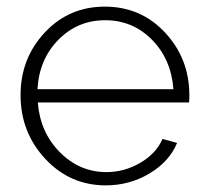

<svg xmlns="http://www.w3.org/2000/svg" viewBox="-20 -549 623 579"><path d="M299 10Q191 10 116.5 -70Q42 -150 42 -262Q42 -373 115 -451Q188 -529 296 -529Q405 -529 478 -450.5Q551 -372 551 -262Q551 -243 550 -240H94Q101 -150 160.5 -90Q220 -30 301 -30Q355 -30 403 -58Q451 -86 470 -130L514 -118Q491 -62 431 -26Q371 10 299 10ZM93 -280H503Q496 -371 438 -429.5Q380 -488 297 -488Q214 -488 156 -429Q98 -370 93 -280Z"/></svg>

Font: Raleway
Style: Light
Weight: 300
Designer: Matt McInerney, Pablo Impallari, Rodrigo Fuenzalida
Foundry: Matt McInerney, Pablo Impallari, Rodrigo Fuenzalida
Version: Version 3.000